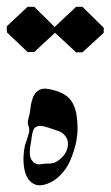

<svg xmlns="http://www.w3.org/2000/svg" viewBox="-41 -542 325 564"><path d="M64 -168.9Q59.1 -165.5 56.4 -158.4Q53.7 -151.4 52.2 -139.6Q50.8 -127.9 50.3 -126Q48.8 -116.7 47.9 -111.6Q46.9 -106.4 46.6 -96.4Q46.4 -86.4 48.1 -80.3Q49.8 -74.2 54.7 -68.4Q59.6 -62.5 67.9 -60.1Q71.3 -58.1 80.6 -59.8Q89.8 -61.5 92.8 -61.5Q113.8 -60.5 124 -66.4Q139.2 -75.2 148.9 -89.1Q158.7 -103 158.7 -119.6Q158.7 -136.2 145 -148.9Q141.6 -151.9 137.5 -154.1Q133.3 -156.2 130.6 -157.2Q127.9 -158.2 122.3 -159.9Q116.7 -161.6 114.3 -162.6Q113.3 -163.1 108.2 -164.8Q103 -166.5 100.6 -167.2Q98.1 -168 93.3 -169.4Q88.4 -170.9 85.2 -171.4Q82 -171.9 77.9 -172.1Q73.7 -172.4 70.3 -171.4Q66.9 -170.4 64 -168.9ZM77.6 -279.3Q79.6 -280.3 82.3 -280.8Q85 -281.2 86.9 -281.5Q88.9 -281.7 92 -281.5Q95.2 -281.2 96.7 -281.2Q98.1 -281.2 102.1 -280.5Q106 -279.8 106.7 -279.5Q107.4 -279.3 111.6 -278.3Q115.7 -277.3 116.2 -277.3Q145 -270 160.6 -254.9Q176.3 -239.7 182.6 -211.4Q186.5 -189.9 186.8 -166Q187 -142.1 180.7 -116.2Q174.3 -90.3 164.1 -67.9Q153.8 -45.4 136.7 -27.8Q119.6 -10.3 98.6 -2.4Q77.6 5.4 63.7 0.5Q49.8 -4.4 41.5 -16.8Q33.2 -29.3 30.3 -47.1Q27.3 -64.9 28.1 -82.3Q28.8 -99.6 32.2 -114.7Q33.2 -118.2 38.8 -134.3Q44.4 -150.4 44.9 -159.2Q45.4 -163.1 43.2 -170.2Q41 -177.2 40.5 -180.2Q40.5 -186 43.2 -196Q45.9 -206.1 46.4 -209.5Q46.4 -210.4 47.4 -217Q48.3 -223.6 48.6 -225.3Q48.8 -227.1 49.8 -233.4Q50.8 -239.7 51.5 -241.9Q52.2 -244.1 53.7 -249.5Q55.2 -254.9 56.4 -257.3Q57.6 -259.8 60.1 -263.9Q62.5 -268.1 64.9 -270.5Q67.4 -272.9 70.6 -275.4Q73.7 -277.8 77.6 -279.3ZM182.6 -522H201.2L263.7 -460.4V-445.8L201.2 -388.2H182.6L121.1 -445.3H120.1L59.6 -389.2H40L-20.5 -446.8L-21.5 -464.4L40 -522H59.6L120.1 -462.4V-463.4Z"/></svg>

Font: Dehalvi Khush Khat
Style: Regular
Weight: 400
Version: Version 002.500